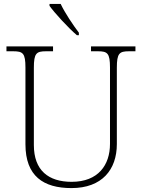

<svg xmlns="http://www.w3.org/2000/svg" viewBox="-20 -951 727 981"><path d="M373 -771H383V-784C354 -822 311 -886 290 -931H233V-921C258 -886 330 -807 373 -771ZM345 10C501 10 577 -84 577 -215V-605C577 -679 590 -689 639 -689H672V-714H445V-689H481C529 -689 542 -679 542 -606V-216C542 -108 482 -22 346 -22C228 -22 153 -80 153 -210V-605C153 -679 166 -689 215 -689H251V-714H13V-689H48C97 -689 110 -679 110 -606V-214C110 -51 202 10 345 10Z"/></svg>

Font: Noto Serif Gurmukhi ExtraLight
Style: Regular
Weight: 200
Designer: Vaibhav Singh and the Monotype Design Team
Foundry: Monotype Imaging Inc.
Version: Version 2.004